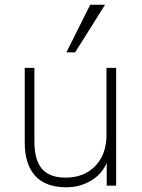

<svg xmlns="http://www.w3.org/2000/svg" viewBox="-20 -788 601 815"><path d="M261 7Q174 7 129.5 -41.5Q85 -90 85 -184V-500H126V-188Q126 -108 158.5 -71Q191 -34 258 -34Q337 -34 384.5 -83.5Q432 -133 432 -215V-500H473V0H433V-113L444 -124Q424 -59 374 -26Q324 7 261 7ZM299 -566H262L363 -768H426Z"/></svg>

Font: Muli ExtraLight
Style: Regular
Weight: 250
Designer: Vernon Adams
Foundry: Vernon Adams
Version: Version 2.100; ttfautohint (v1.8.1.43-b0c9)